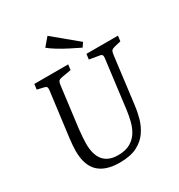

<svg xmlns="http://www.w3.org/2000/svg" viewBox="-179 -871 933 1002"><g transform="rotate(-30 287.0 -370.0)"><path d="M252 11Q167 11 124.5 -30Q82 -71 82 -156Q82 -172 83.5 -191.5Q85 -211 88 -235L122 -500Q124 -513 120 -519Q116 -525 105 -527L66 -536L70 -568H274L270 -536L212 -526Q201 -524 194.5 -519.5Q188 -515 185 -493L154 -248Q152 -229 150 -204Q148 -179 148 -164Q148 -95 177 -61Q206 -27 264 -27Q309 -27 337.5 -43.5Q366 -60 382.5 -86.5Q399 -113 407 -145Q415 -177 419 -207L456 -500Q458 -513 454 -519Q450 -525 439 -526L380 -536L384 -568H574L570 -536L532 -527Q516 -523 511 -516.5Q506 -510 504 -493L468 -207Q464 -173 453.5 -135Q443 -97 420 -63.5Q397 -30 357 -9.5Q317 11 252 11ZM400 -631 383 -606Q354 -620 321.5 -636.5Q289 -653 260.5 -670.5Q232 -688 214 -703L255 -751Z"/></g></svg>

Font: Rasa Light
Style: Italic
Weight: 300
Italic angle: -7.10001°
Designer: Anna Giedrys (Yrsa+Rasa design), David Brezina (Yrsa art-direction, Rasa art-direction, design)
Foundry: Rosetta Type Foundry
Version: Version 2.004